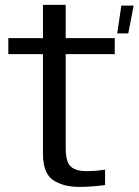

<svg xmlns="http://www.w3.org/2000/svg" viewBox="-20 -746 558 773"><path d="M299.5 6.5C331 6.5 365.5 4 403 -1V-63C376.5 -59 352 -57 329 -57C301 -57 280 -62.5 266 -74.5C252 -86.5 244.5 -111 244.5 -148.5V-528H442V-592.5H244.5V-726.5H153V-592.5H13.5V-528H153V-126.5C153 -75 166.5 -40 193 -21.5C220 -3 255.5 6.5 299.5 6.5ZM452 -611.5H496.5L518 -723.5H468.5Z"/></svg>

Font: Anybody
Style: Regular
Weight: 400
Designer: Tyler Finck
Foundry: Etcetera Type Company
Version: Version 1.110